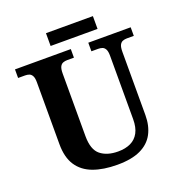

<svg xmlns="http://www.w3.org/2000/svg" viewBox="-150 -977 1047 1115"><g transform="rotate(-20 373.5 -420.0)"><path d="M387.1 10Q300.2 10 238.1 -13Q176 -36 143 -86Q110 -136 110 -218V-600Q110 -626.9 102.8 -639.9Q95.7 -652.9 84.2 -657Q72.7 -661 59 -661H16V-714H361V-661H319Q305.3 -661 293.5 -656.5Q281.7 -652 274.8 -638.4Q268 -624.9 268 -596V-210Q268 -126 308.5 -93.5Q349 -61 417 -61Q462 -61 494.5 -76.5Q527 -92 544.5 -124.5Q562 -157 562 -208V-600Q562 -626.9 554.8 -639.9Q547.7 -652.9 536.2 -657Q524.7 -661 511 -661H469V-714H731V-661H688Q674.3 -661 662.5 -656.5Q650.7 -652 643.8 -638.4Q637 -624.9 637 -596V-206Q637 -139.2 611 -90.6Q585 -42 530 -16Q475 10 387.1 10ZM257 -771V-850H547V-771Z"/></g></svg>

Font: Noto Serif Armenian
Style: Regular
Weight: 400
Designer: Monotype Design Team
Foundry: Monotype Imaging Inc.
Version: Version 2.007